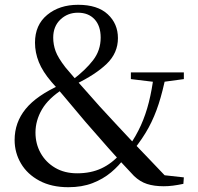

<svg xmlns="http://www.w3.org/2000/svg" viewBox="-20 -766 826 801"><path d="M265 15Q195 15 144.5 -12Q94 -39 67.5 -84Q41 -129 41 -182Q41 -255 87 -311.5Q133 -368 234 -413V-418L245 -396Q182 -356 155 -309.5Q128 -263 128 -213Q128 -166 149.5 -127.5Q171 -89 210 -66Q249 -43 302 -43Q359 -43 403 -63.5Q447 -84 483 -125L511 -109H501Q477 -75 443.5 -47Q410 -19 366 -2Q322 15 265 15ZM536 -139 510 -154H517Q548 -199 568 -243.5Q588 -288 601 -339.5Q614 -391 622 -455H673Q659 -385 642 -332.5Q625 -280 600.5 -234.5Q576 -189 536 -139ZM634 -423 526 -436V-464H747V-436L651 -423ZM663 11Q623 11 593.5 1.5Q564 -8 539 -32Q481 -93 432.5 -148Q384 -203 337 -257Q306 -294 284 -320Q262 -346 242 -370Q222 -394 195 -424Q158 -467 142 -507Q126 -547 126 -588Q126 -662 177 -704Q228 -746 306 -746Q387 -746 429.5 -706.5Q472 -667 472 -607Q472 -545 425.5 -500Q379 -455 294 -414V-409L283 -433Q337 -474 368.5 -515Q400 -556 400 -609Q400 -658 374.5 -685.5Q349 -713 305 -713Q262 -713 232 -684.5Q202 -656 202 -609Q202 -580 212 -552.5Q222 -525 253 -485Q274 -460 294 -437Q314 -414 338 -387.5Q362 -361 396 -322Q431 -284 463 -249.5Q495 -215 527.5 -180.5Q560 -146 597.5 -107.5Q635 -69 680 -21L629 -39L747 -26L745 1Q721 6 701.5 8.5Q682 11 663 11Z"/></svg>

Font: Noto Serif KR ExtraLight Medium
Style: Regular
Weight: 500
Version: Version 2.002-H1;hotconv 1.1.0;makeotfexe 2.6.0